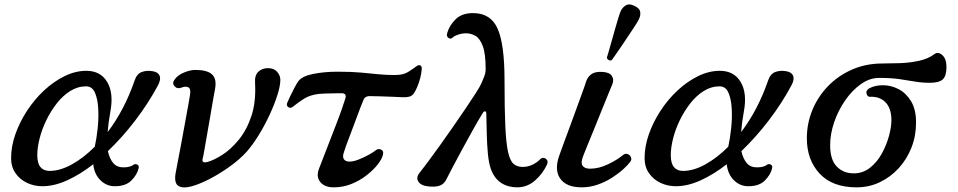

<svg xmlns="http://www.w3.org/2000/svg" viewBox="-20 -832 4314 865"><path d="M171 7Q134 7 102 -8Q70 -23 50 -51.5Q30 -80 30 -120Q30 -172 49 -226.5Q68 -281 101.5 -332.5Q135 -384 178.5 -424.5Q222 -465 271 -489Q320 -513 369 -513Q433 -513 463 -462.5Q493 -412 477 -328Q468 -278 465 -237Q503 -287 533.5 -345.5Q564 -404 586 -468Q596 -499 618.5 -507.5Q641 -516 669 -511Q692 -507 699 -491Q706 -475 692 -448Q648 -366 589.5 -289.5Q531 -213 466 -151Q474 -116 490.5 -97Q507 -78 536 -78Q567 -78 582 -90Q589 -95 598.5 -90.5Q608 -86 604 -72Q597 -44 571.5 -18.5Q546 7 497 7Q460 7 432.5 -20Q405 -47 400 -92Q341 -46 282.5 -19.5Q224 7 171 7ZM203 -62Q251 -62 304 -91.5Q357 -121 407 -171Q415 -207 420 -253.5Q425 -300 422.5 -343.5Q420 -387 407.5 -415Q395 -443 368 -443Q330 -443 296.5 -422Q263 -401 236 -366.5Q209 -332 189 -291Q169 -250 158.5 -208.5Q148 -167 148 -133Q148 -96 162.5 -79Q177 -62 203 -62Z M841 8Q802 18 783 5Q764 -8 771 -51Q773 -63 780 -98.5Q787 -134 795.5 -180Q804 -226 812.5 -272.5Q821 -319 827.5 -355Q834 -391 836 -404Q841 -432 828.5 -438.5Q816 -445 797 -437Q778 -430 766 -444Q754 -458 767 -474Q781 -494 809.5 -505.5Q838 -517 860 -517Q913 -517 935 -497Q957 -477 949 -432Q947 -424 941.5 -391.5Q936 -359 928.5 -315.5Q921 -272 913.5 -229Q906 -186 900.5 -154.5Q895 -123 893 -117Q890 -105 896.5 -102Q903 -99 914 -102Q943 -110 981 -134Q1019 -158 1055 -201.5Q1091 -245 1112.5 -309Q1134 -373 1129 -460Q1127 -493 1144 -509Q1161 -525 1187 -525Q1214 -525 1228.5 -508.5Q1243 -492 1243 -472Q1243 -446 1230 -404.5Q1217 -363 1195 -315.5Q1173 -268 1146 -224Q1119 -180 1091 -148Q1059 -113 1013.5 -80.5Q968 -48 922 -24.5Q876 -1 841 8Z M1483 12Q1442 12 1422.5 -12.5Q1403 -37 1418 -74Q1421 -82 1432.5 -111.5Q1444 -141 1460 -182.5Q1476 -224 1492.5 -266.5Q1509 -309 1521 -343.5Q1533 -378 1537 -392Q1539 -400 1535 -406Q1531 -412 1519 -412Q1503 -412 1482 -411.5Q1461 -411 1443 -410.5Q1425 -410 1417 -409Q1376 -404 1350 -387.5Q1324 -371 1298 -350Q1290 -343 1279.5 -349Q1269 -355 1274 -369Q1278 -379 1287 -397.5Q1296 -416 1306 -435.5Q1316 -455 1324 -466Q1341 -489 1391 -499Q1441 -509 1502 -509Q1564 -509 1606.5 -505Q1649 -501 1684.5 -497.5Q1720 -494 1759 -494Q1797 -494 1819 -508Q1841 -522 1854 -532Q1865 -541 1873 -537.5Q1881 -534 1880 -521Q1879 -503 1873.5 -481.5Q1868 -460 1860 -441Q1852 -422 1845 -412Q1837 -400 1824 -396.5Q1811 -393 1793 -394Q1777 -395 1749 -396Q1721 -397 1692.5 -398Q1664 -399 1643 -399Q1636 -399 1628.5 -395Q1621 -391 1618 -383Q1614 -374 1604.5 -349.5Q1595 -325 1583.5 -293.5Q1572 -262 1560 -231Q1548 -200 1539.5 -176.5Q1531 -153 1529 -145Q1522 -125 1529.5 -114.5Q1537 -104 1555 -104Q1572 -104 1595 -113Q1618 -122 1640 -134Q1662 -146 1673 -155Q1684 -164 1697 -158Q1710 -152 1705 -134Q1701 -116 1682 -91.5Q1663 -67 1632.5 -43Q1602 -19 1564 -3.5Q1526 12 1483 12Z M2310 12Q2269 12 2238.5 -7.5Q2208 -27 2192 -69Q2182 -97 2178 -139.5Q2174 -182 2173 -229Q2172 -276 2171 -319Q2171 -330 2165.5 -330.5Q2160 -331 2155 -323Q2134 -289 2109 -244Q2084 -199 2059.5 -154Q2035 -109 2016.5 -73.5Q1998 -38 1990 -22Q1980 -3 1962 4Q1944 11 1912 8Q1877 5 1865 -13.5Q1853 -32 1870 -53Q1882 -68 1905.5 -99.5Q1929 -131 1958.5 -172Q1988 -213 2018.5 -257Q2049 -301 2076.5 -341.5Q2104 -382 2123.5 -412.5Q2143 -443 2149 -457Q2155 -471 2161.5 -487.5Q2168 -504 2168 -521Q2168 -590 2155 -624.5Q2142 -659 2122 -670.5Q2102 -682 2080 -682Q2062 -682 2044 -676Q2026 -670 2021 -664Q2011 -654 2000.5 -661Q1990 -668 1995 -684Q2005 -718 2033 -745.5Q2061 -773 2111 -773Q2191 -773 2222 -702.5Q2253 -632 2253 -471Q2253 -342 2256.5 -264.5Q2260 -187 2269 -147Q2278 -107 2294 -93.5Q2310 -80 2335 -80Q2358 -80 2379 -90Q2400 -100 2414 -115Q2421 -122 2430 -120.5Q2439 -119 2444.5 -111Q2450 -103 2444 -90Q2425 -49 2390 -18.5Q2355 12 2310 12Z M2601 12Q2531 12 2503.5 -28Q2476 -68 2501 -135Q2505 -147 2517 -179.5Q2529 -212 2545 -255Q2561 -298 2576.5 -341Q2592 -384 2604.5 -418Q2617 -452 2621 -466Q2628 -486 2644.5 -498Q2661 -510 2695 -508Q2726 -506 2736.5 -490Q2747 -474 2739 -453Q2735 -443 2722 -412Q2709 -381 2692.5 -339.5Q2676 -298 2659 -256.5Q2642 -215 2628.5 -182Q2615 -149 2610 -136Q2595 -101 2604 -86.5Q2613 -72 2638 -72Q2678 -72 2719.5 -92Q2761 -112 2786 -133Q2797 -142 2807.5 -138Q2818 -134 2822.5 -124Q2827 -114 2820 -104Q2811 -91 2790 -71.5Q2769 -52 2739 -32.5Q2709 -13 2673.5 -0.5Q2638 12 2601 12ZM2736 -561Q2729 -558 2722.5 -561.5Q2716 -565 2714 -572Q2715 -575 2721 -595.5Q2727 -616 2735 -644.5Q2743 -673 2751.5 -703Q2760 -733 2767 -755.5Q2774 -778 2778 -785Q2786 -800 2800.5 -808.5Q2815 -817 2837 -806Q2861 -796 2864 -779.5Q2867 -763 2859 -747Q2856 -739 2843 -719Q2830 -699 2813 -673.5Q2796 -648 2779.5 -623.5Q2763 -599 2750.5 -581.5Q2738 -564 2736 -561Z M3025 7Q2988 7 2956 -8Q2924 -23 2904 -51.5Q2884 -80 2884 -120Q2884 -172 2903 -226.5Q2922 -281 2955.5 -332.5Q2989 -384 3032.5 -424.5Q3076 -465 3125 -489Q3174 -513 3223 -513Q3287 -513 3317 -462.5Q3347 -412 3331 -328Q3322 -278 3319 -237Q3357 -287 3387.5 -345.5Q3418 -404 3440 -468Q3450 -499 3472.5 -507.5Q3495 -516 3523 -511Q3546 -507 3553 -491Q3560 -475 3546 -448Q3502 -366 3443.5 -289.5Q3385 -213 3320 -151Q3328 -116 3344.5 -97Q3361 -78 3390 -78Q3421 -78 3436 -90Q3443 -95 3452.5 -90.5Q3462 -86 3458 -72Q3451 -44 3425.5 -18.5Q3400 7 3351 7Q3314 7 3286.5 -20Q3259 -47 3254 -92Q3195 -46 3136.5 -19.5Q3078 7 3025 7ZM3057 -62Q3105 -62 3158 -91.5Q3211 -121 3261 -171Q3269 -207 3274 -253.5Q3279 -300 3276.5 -343.5Q3274 -387 3261.5 -415Q3249 -443 3222 -443Q3184 -443 3150.5 -422Q3117 -401 3090 -366.5Q3063 -332 3043 -291Q3023 -250 3012.5 -208.5Q3002 -167 3002 -133Q3002 -96 3016.5 -79Q3031 -62 3057 -62Z M3839 12Q3730 12 3672.5 -50Q3615 -112 3615 -209Q3615 -276 3640 -336.5Q3665 -397 3710.5 -444Q3756 -491 3818.5 -518.5Q3881 -546 3956 -546Q3991 -546 4035 -547.5Q4079 -549 4120 -558Q4161 -567 4188 -587Q4205 -601 4224.5 -584.5Q4244 -568 4244 -530Q4244 -490 4227.5 -474.5Q4211 -459 4169 -459Q4134 -459 4102 -464.5Q4070 -470 4032.5 -475.5Q3995 -481 3940 -481Q3898 -481 3858.5 -453Q3819 -425 3787.5 -379.5Q3756 -334 3738 -281Q3720 -228 3720 -178Q3720 -112 3750 -81.5Q3780 -51 3826 -51Q3868 -51 3900 -76.5Q3932 -102 3953 -140.5Q3974 -179 3985 -219.5Q3996 -260 3996 -291Q3996 -343 3970 -370.5Q3944 -398 3898 -396Q3888 -396 3884 -410Q3880 -424 3896 -434Q3922 -448 3958 -448Q3994 -448 4028 -430.5Q4062 -413 4084.5 -376Q4107 -339 4107 -280Q4107 -220 4086.5 -167.5Q4066 -115 4029 -74.5Q3992 -34 3943.5 -11Q3895 12 3839 12Z"/></svg>

Font: Zen Old Mincho
Style: Bold
Weight: 700
Designer: Yoshimichi Ohira
Foundry: Positype
Version: Version 1.500